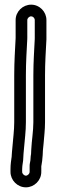

<svg xmlns="http://www.w3.org/2000/svg" viewBox="-20 -704 244 823"><path d="M107 6V33C107 40.6 98.7 49 91 49C83.3 49 75 40.6 75 33V21C75 1.5 80 -10.2 80 -31C80 -37.1 80.2 -41.4 80.9 -46.3L82.9 -67.9C85.7 -103.8 91 -139.9 91 -180V-383C91 -435.4 94.4 -489.3 97 -538.7C97 -539.1 97 -539.7 97 -540V-618C97 -625.7 105.1 -634 113.5 -634C121.3 -634 129 -626.6 129 -618V-537.6C126.6 -489 123 -436.4 123 -383V-180C123 -142.2 115.8 -100.8 114 -63.2L113.1 -43.6C112.2 -38 111 -32.6 111 -26C111 -11.7 107 -5.4 107 6ZM47 -618V-540.7C44.5 -493 41 -437.2 41 -383V-180C41 -144.9 35.9 -109.3 33.1 -72.1L31.2 -51.8C30.5 -46 30.1 -41 30 -32.6C28 -17.1 25 -1.6 25 21V33C25 68.6 54.8 99 91 99C127.2 99 157 68.7 157 33V9C159.6 -2.1 162.3 -25.7 163 -39.8L163.9 -59.6C165.2 -68.9 166.3 -79.3 166.9 -89.3C168.9 -117.3 173 -146.9 173 -180V-383C173 -434.3 176.5 -487 179 -535.8C179 -536 179 -536.6 179 -537V-618C179 -653.8 149.8 -684 113.5 -684C77.8 -684 47 -654.7 47 -618Z"/></svg>

Font: HoneyBee
Style: Str
Weight: 700
Foundry: Cannot Into Space Fonts
Version: Version 0.89